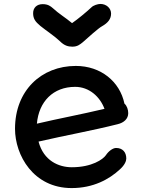

<svg xmlns="http://www.w3.org/2000/svg" viewBox="-20 -934 725 968"><path d="M174.3 -220.2C311.5 -252 442.9 -274.9 574.2 -308.1C604 -315.4 626.5 -334.5 626.5 -363.3C626.5 -380.9 620.1 -400.9 607.4 -411.6C584 -523.4 487.8 -601.6 362.3 -601.6C188 -601.6 55.7 -477.1 55.7 -284.7C55.7 -151.9 147.9 14.2 341.3 14.2C450.2 14.2 530.3 -29.8 584.5 -80.1C609.4 -102.5 616.7 -122.6 616.7 -134.8C616.7 -167 597.7 -188 565.4 -188C548.3 -188 526.4 -170.9 513.7 -151.4C499.5 -130.9 443.8 -90.8 341.8 -90.8C276.9 -90.8 199.7 -123 174.3 -220.2ZM166 -310.5C175.8 -421.9 248 -496.1 358.9 -496.1C430.2 -496.1 484.4 -445.8 506.8 -385.3C390.1 -357.4 275.9 -336.4 166 -310.5ZM344.7 -698.7C370.1 -698.7 382.3 -709 397.5 -721.2C421.4 -742.7 477.5 -793 493.7 -801.3C525.4 -819.3 540 -838.9 540 -865.7C540 -892.6 516.1 -914.1 486.3 -914.1C473.6 -914.1 450.2 -907.2 440.4 -896.5C414.1 -872.1 373 -837.9 343.3 -817.4C311.5 -844.2 275.9 -865.2 246.1 -893.1C234.9 -902.8 221.7 -913.1 195.3 -913.1C165 -913.1 147 -894.5 147 -867.7C147 -840.3 157.2 -825.2 183.6 -803.2C218.8 -774.9 253.4 -753.4 282.7 -725.6C303.7 -704.6 322.8 -698.7 344.7 -698.7Z"/></svg>

Font: Autour One
Style: Regular
Weight: 400
Designer: Eben Sorkin
Foundry: Eben Sorkin
Version: Version 1.002